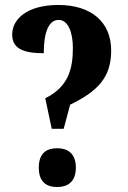

<svg xmlns="http://www.w3.org/2000/svg" viewBox="-20 -744 515 772"><path d="M188 -226H236L262 -323C375 -378 427 -434 427 -541C427 -657 345 -724 215 -724C87 -724 29 -666 29 -605C29 -548 75 -530 156 -530C156 -615 176 -664 216 -664C253 -664 273 -616 273 -551C273 -469 256 -395 162 -349ZM210 8C250 8 285 -11 285 -70C285 -129 250 -148 210 -148C168 -148 136 -129 136 -70C136 -11 168 8 210 8Z"/></svg>

Font: Noto Serif Tamil ExtraCondensed ExtraBold
Style: Regular
Weight: 800
Width: 2
Designer: Indian Type Foundry, Tom Grace, and the Monotype Design Team
Foundry: Monotype Imaging Inc.
Version: Version 2.004